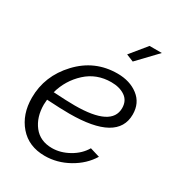

<svg xmlns="http://www.w3.org/2000/svg" viewBox="-177 -841 887 962"><g transform="rotate(30 267.0 -360.0)"><path d="M477 -730 372 -620 330 -637 406 -730ZM227 -235Q179 -235 96 -240Q94 -220 94 -211Q94 -138 131.5 -90Q169 -42 238 -42Q287 -42 335 -69Q383 -96 408 -139L464 -122Q428 -63 362.5 -26.5Q297 10 226 10Q133 10 79 -52.5Q25 -115 25 -211Q25 -337 115.5 -433.5Q206 -530 337 -530Q409 -530 457 -493Q505 -456 505 -390Q505 -235 227 -235ZM332 -477Q247 -477 187.5 -422.5Q128 -368 106 -289Q186 -284 230 -284Q443 -284 443 -391Q443 -434 411.5 -455.5Q380 -477 332 -477Z"/></g></svg>

Font: Raleway-v4020
Style: Italic
Weight: 400
Italic angle: -12°
Designer: Matt McInerney, Pablo Impallari, Rodrigo Fuenzalida
Foundry: Matt McInerney, Pablo Impallari, Rodrigo Fuenzalida
Version: Version 4.020;PS 004.020;hotconv 1.0.88;makeotf.lib2.5.64775